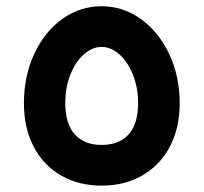

<svg xmlns="http://www.w3.org/2000/svg" viewBox="-20 -575 642 605"><path d="M415.1 -250Q415.1 -299 398.8 -339.7Q382.5 -380.3 356 -403.8Q329.5 -427.2 300.1 -427.2Q271 -427.2 244.5 -403.9Q218 -380.7 201.9 -340.2Q185.7 -299.7 185.7 -250Q185.7 -185 215.7 -151.6Q245.7 -118.3 300.1 -118.3Q355.5 -118.3 385.3 -151.5Q415.1 -184.7 415.1 -250ZM300.1 -555.4Q367.2 -555.4 423.7 -515.1Q480.1 -474.8 513.1 -404.8Q546.2 -334.9 546.2 -250Q546.2 -171.5 515.1 -112.7Q484 -54 428.3 -22Q372.5 9.9 300.1 9.9Q228 9.9 172.4 -22Q116.8 -54 86.1 -112.7Q55.4 -171.5 55.4 -250Q55.4 -335.2 87.9 -405.2Q120.4 -475.1 176.3 -515.3Q232.2 -555.4 300.1 -555.4Z"/></svg>

Font: Riot Sans AR Bold
Style: Regular
Weight: 400
Designer: Bonnie Shaver-Troup, Thomas Jockin
Foundry: Lexend
Version: Version 1.001